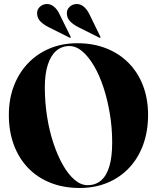

<svg xmlns="http://www.w3.org/2000/svg" viewBox="-20 -925 781 955"><path d="M364 -710Q444.5 -710 509.2 -684.2Q574 -658.5 620.5 -611Q667 -563.5 691.8 -498Q716.5 -432.5 716.5 -353.5Q716.5 -272 692 -205Q667.5 -138 622.2 -90Q577 -42 514.5 -16Q452 10 376.5 10Q296 10 231.2 -15.8Q166.5 -41.5 120.2 -89.2Q74 -137 49 -204Q24 -271 24 -353.5Q24 -432 49 -497.5Q74 -563 119.5 -610.5Q165 -658 227.2 -684Q289.5 -710 364 -710ZM538 -217Q538 -290 526.2 -360Q514.5 -430 494.5 -490.8Q474.5 -551.5 447.2 -597.8Q420 -644 389 -670Q358 -696 325 -696Q287.5 -696 260 -672.5Q232.5 -649 217.8 -603.2Q203 -557.5 203 -491Q203 -416 214.2 -344.8Q225.5 -273.5 246 -212Q266.5 -150.5 293.2 -103.8Q320 -57 351.2 -30.5Q382.5 -4 415.5 -4Q455 -4 482.2 -27Q509.5 -50 523.8 -97Q538 -144 538 -217ZM277 -852.5 330.5 -744Q331.5 -742 331.8 -740.5Q332 -739 331 -737.5Q330.5 -737 329 -737Q327.5 -737 325.5 -738L221.5 -790Q199.5 -801 182.2 -817.2Q165 -833.5 164.5 -858.5Q164 -877.5 178.2 -891Q192.5 -904.5 213 -905Q231.5 -905.5 248.2 -892Q265 -878.5 277 -852.5ZM425.5 -852.5 478.5 -744Q479.5 -742 479.8 -740.5Q480 -739 479 -737.5Q478.5 -737 477 -737Q475.5 -737 473.5 -738L369.5 -790Q347.5 -801 330.2 -817.2Q313 -833.5 312.5 -858.5Q312 -877.5 326.2 -891Q340.5 -904.5 361 -905Q380 -905.5 396.5 -892Q413 -878.5 425.5 -852.5Z"/></svg>

Font: Fraunces 120pt
Style: Bold
Weight: 700
Version: Version 1.000;[b76b70a41]